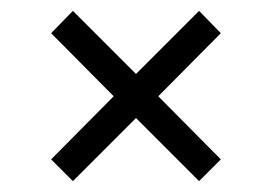

<svg xmlns="http://www.w3.org/2000/svg" viewBox="-20 -399 500 353"><path d="M386 -106 346 -66 230 -182 114 -66 74 -106 189 -222 74 -338 114 -379 230 -263 346 -379 386 -338 271 -222Z"/></svg>

Font: Puffins on Iceburgs
Style: Regular
Weight: 400
Version: Version 1.0